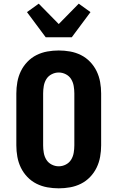

<svg xmlns="http://www.w3.org/2000/svg" viewBox="-20 -1018 640 1046"><path d="M300 8Q269 8 238 2.5Q207 -3 179 -17Q151 -31 129 -54Q107 -77 93.5 -105Q80 -133 74.5 -164Q69 -195 69 -226V-509Q69 -540 74.5 -571Q80 -602 93.5 -630Q107 -658 129 -681Q151 -704 179 -718Q207 -732 238 -737.5Q269 -743 300 -743Q331 -743 362 -737.5Q393 -732 421 -718Q449 -704 471 -681Q493 -658 506.5 -630Q520 -602 525.5 -571Q531 -540 531 -509V-226Q531 -195 525.5 -164Q520 -133 506.5 -105Q493 -77 471 -54Q449 -31 421 -17Q393 -3 362 2.5Q331 8 300 8ZM300 -112Q320 -112 338.5 -121.5Q357 -131 367.5 -148Q378 -165 381.5 -185.5Q385 -206 385 -226V-509Q385 -529 381.5 -549.5Q378 -570 367.5 -587Q357 -604 338.5 -613.5Q320 -623 300 -623Q280 -623 261.5 -613.5Q243 -604 232.5 -587Q222 -570 218.5 -549.5Q215 -529 215 -509V-226Q215 -206 218.5 -185.5Q222 -165 232.5 -148Q243 -131 261.5 -121.5Q280 -112 300 -112ZM229 -815 127 -952 191 -998 300 -887 409 -998 473 -952 371 -815Z"/></svg>

Font: Iosevka Heavy Extended
Style: Regular
Weight: 900
Width: 7
Monospace: yes
Designer: Belleve Invis
Foundry: Belleve Invis
Version: Version 32.5.0; ttfautohint (v1.8.4)